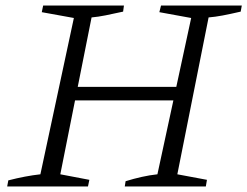

<svg xmlns="http://www.w3.org/2000/svg" viewBox="-20 -674 894 694"><path d="M431 0 434 -19Q463 -28 492 -34.5Q521 -41 549 -44L671 -609L556 -630L562 -654H854L850 -632Q811 -623 784.5 -618Q758 -613 734 -611L621 -44L728 -24L724 0ZM6 0 10 -22Q41 -30 70 -35.5Q99 -41 126 -44L247 -609L131 -630L136 -654H428L425 -632Q389 -624 361.5 -618.5Q334 -613 311 -611L198 -44L303 -24L298 0ZM218 -311 227 -360H652L643 -311Z"/></svg>

Font: Piazzolla 8pt ExtraLight
Style: Italic
Weight: 250
Italic angle: -11.3°
Designer: Juan Pablo del Peral
Foundry: Huerta Tipografica
Version: Version 2.001